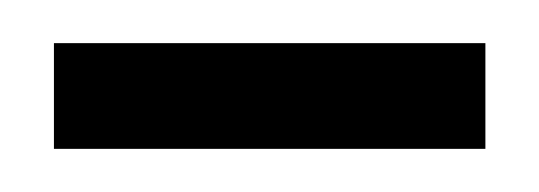

<svg xmlns="http://www.w3.org/2000/svg" viewBox="-20 -295 250 89"><path d="M5 -226H205V-275H5Z"/></svg>

Font: Jost-300-LightPL
Style: Regular
Weight: 300
Version: Version 3.300; ttfautohint (v0.97) -l 8 -r 50 -G 200 -x 14 -